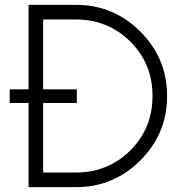

<svg xmlns="http://www.w3.org/2000/svg" viewBox="-20 -770 776 790"><path d="M292.5 -750Q447.5 -750 557.5 -640Q667.5 -530 667.5 -375Q667.5 -220 557.5 -110Q447.5 0 292.5 0H97.5V-346.2H20V-402.5H97.5V-750ZM291.2 -60Q423.8 -60 515.6 -150.6Q607.5 -241.2 607.5 -375Q607.5 -508.8 515.6 -599.4Q423.8 -690 291.2 -690H157.5V-402.5H296.2V-346.2H157.5V-60Z"/></svg>

Font: Now Light
Style: Regular
Weight: 300
Designer: Alfredo Marco Pradil
Foundry: Alfredo Marco Pradil
Version: Version 1.002;PS 001.002;hotconv 1.0.88;makeotf.lib2.5.64775